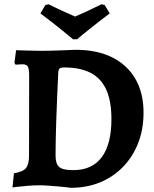

<svg xmlns="http://www.w3.org/2000/svg" viewBox="-20 -884 734 916"><path d="M317.9 12Q317.9 12 302.7 10Q287.5 8 263.8 6Q240.1 4 214.2 2Q188.4 0 167.1 0Q140.8 0 111.1 2.5Q81.5 5.1 60.5 7.6Q39.5 10.2 39.5 10.2L46.4 -57Q89.4 -64.6 103.9 -82.1Q118.5 -99.6 118.5 -141.6L119.1 -523.3Q119.1 -555.3 112.8 -566.3Q106.4 -577.3 87.5 -577.3Q77.6 -577.3 66 -576.3Q54.4 -575.3 54.4 -575.3L48.8 -583.8L56.7 -644.5Q56.7 -644.5 70.6 -644Q84.6 -643.5 105.1 -643Q125.7 -642.5 147.1 -642Q168.5 -641.5 182.9 -641.5Q199.9 -641.5 226.3 -642.2Q252.7 -643 279.1 -644Q305.4 -645 323.3 -645.7Q341.2 -646.4 341.2 -646.4Q442.4 -646.4 514.8 -610.5Q587.2 -574.6 626 -507.5Q664.8 -440.5 664.8 -346.5Q664.8 -267.5 639.4 -202.1Q614.1 -136.7 567.5 -88.5Q520.9 -40.2 457.5 -14.1Q394.1 12 317.9 12ZM287.1 -562.2Q270.6 -562.2 264.7 -557.3Q258.9 -552.4 257.9 -538Q251.8 -409.2 248.4 -309.4Q245.1 -209.7 245.1 -145Q245.1 -116.6 252.2 -100.7Q259.4 -84.8 278.1 -78.6Q296.8 -72.4 330.5 -72.4Q419.1 -72.4 465.3 -134Q511.6 -195.7 511.6 -316.2Q511.6 -401.5 487.1 -455.7Q462.7 -510 412.9 -536.1Q363.1 -562.2 287.1 -562.2ZM328.1 -696.8Q328.1 -696.8 314.5 -708.2Q300.9 -719.6 277.9 -738.1Q254.9 -756.6 227.5 -778.2Q200.1 -799.7 172.9 -820L196.4 -860L211.7 -863.7Q246.3 -846.4 281.8 -830.3Q317.3 -814.1 338.2 -805Q360.1 -814.1 394.4 -830Q428.7 -845.9 464.3 -863.7L479.6 -860L503.5 -820Q476.4 -799.7 448.7 -778.2Q421 -756.6 398.1 -738.1Q375.1 -719.6 361.5 -708.2Q347.9 -696.8 347.9 -696.8Z"/></svg>

Font: Alegreya
Style: Regular
Weight: 400
Designer: Juan Pablo del Peral
Foundry: Huerta Tipografica
Version: Version 2.009